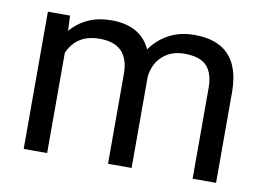

<svg xmlns="http://www.w3.org/2000/svg" viewBox="-63 -633 1002 728"><g transform="rotate(10 438.0 -269.0)"><path d="M153.3 -528.3 155.8 -469.7Q213.9 -538.1 312.5 -538.1Q423.3 -538.1 463.4 -453.1Q489.7 -491.2 532 -514.6Q574.2 -538.1 631.8 -538.1Q805.7 -538.1 808.6 -354V0H718.3V-348.6Q718.3 -405.3 692.4 -433.3Q666.5 -461.4 605.5 -461.4Q555.2 -461.4 522 -431.4Q488.8 -401.4 483.4 -350.6V0H392.6V-346.2Q392.6 -461.4 279.8 -461.4Q190.9 -461.4 158.2 -385.7V0H67.9V-528.3Z"/></g></svg>

Font: SteelSelectRoboto
Style: Roboto-Regular
Weight: 400
Designer: Google
Version: Version 2.137; 2017